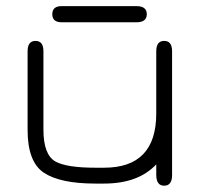

<svg xmlns="http://www.w3.org/2000/svg" viewBox="-20 -588 644 615"><path d="M417 -568.4Q450.2 -568.4 450.2 -542.5Q450.2 -516.6 417 -516.6H177.7Q147.5 -516.6 147.5 -542.5Q147.5 -568.4 177.7 -568.4ZM313.5 -50.8Q480.5 -50.8 480.5 -224.6V-423.8Q480.5 -457 505.9 -457Q531.2 -457 531.2 -423.8V-27.3Q531.2 6.8 505.9 6.8Q480.5 6.8 480.5 -28.3V-61.5Q422.9 0 313.5 0H285.2Q172.9 0 120.6 -34.7Q68.4 -69.3 68.4 -171.9V-423.8Q68.4 -457 93.8 -457Q119.1 -457 119.1 -423.8V-172.9Q119.1 -91.8 158.2 -70.3Q194.3 -50.8 285.2 -50.8Z"/></svg>

Font: Jura
Style: Book
Weight: 400
Version: Version 2.5